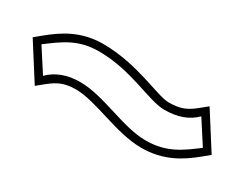

<svg xmlns="http://www.w3.org/2000/svg" viewBox="-35 -533 572 449"><g transform="rotate(30 250.5 -309.0)"><path d="M1 -323 62 -227 83 -244C103 -260 120 -268 150 -268C205 -268 281 -226 350 -226C409 -226 449 -251 484 -280L501 -294L440 -390L419 -373C399 -357 383 -350 352 -350C321 -350 245 -392 152 -392C93 -392 53 -366 18 -337ZM27 -319C63.9 -346.7 95.5 -372 152 -372C241 -372 309 -330 352 -330C387.6 -330 414.6 -339.6 435 -360L475 -298C438.1 -270.3 406.5 -246 350 -246C288 -246 214 -288 150 -288C115.5 -288 87.3 -277.3 67 -257Z"/></g></svg>

Font: Charger Pro
Style: Ol
Weight: 900
Designer: Jasper
Foundry: Cannot Into Space Fonts
Version: Version 1.09